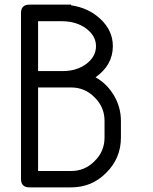

<svg xmlns="http://www.w3.org/2000/svg" viewBox="-20 -812 665 832"><path d="M108 0H206H288C348 0 398.7 -21 440 -63C482.7 -105 504 -156 504 -216V-288C504 -327.3 494 -364 474 -398C453.3 -432.7 426.7 -459 394 -477C444 -512.3 469 -557.3 469 -612C469 -656.7 451.3 -695.7 416 -729C381.3 -761.7 338.7 -781.7 288 -789V-792H252H108C83.3 -792 71 -780 71 -756V-554V-469V-324V-90V-36C71 -12 83.3 0 108 0ZM145 -720H252C292 -719.3 326 -708.7 354 -688C382 -666.7 396 -641.3 396 -612C396 -582 382 -556.3 354 -535C326 -514.3 292 -504 252 -504H145ZM145 -433H252H253H288C328 -433 362 -418.7 390 -390C418.7 -362 433 -328 433 -288V-216C433 -176 418.7 -142 390 -114C362 -85.3 328 -71 288 -71H145V-324Z"/></svg>

Font: Semi-Coder
Style: Regular
Weight: 400
Version: 0.1000